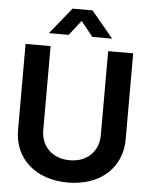

<svg xmlns="http://www.w3.org/2000/svg" viewBox="-62 -994 828 1056"><g transform="rotate(5 352.0 -465.5)"><path d="M352.1 11.7C531.7 11.7 648.9 -96.2 648.9 -252.4V-727.5H510.7V-263.7C510.7 -175.3 449.2 -111.3 352.1 -111.3C255.4 -111.3 192.9 -175.3 192.9 -263.7V-727.5H54.7V-252.4C54.7 -96.2 171.9 11.7 352.1 11.7ZM286.6 -797.9 351.1 -880.4 417 -797.9H525.9V-798.3L405.8 -943.4H295.4L177.7 -798.3V-797.9Z"/></g></svg>

Font: Raveo Display Display SemiBold
Style: Regular
Weight: 600
Designer: Jakub Foglar, Rasmus Andersson (Inter)
Foundry: Jakubfoglar.com
Version: Version 1.100;Glyphs 3.2.3 (3260)